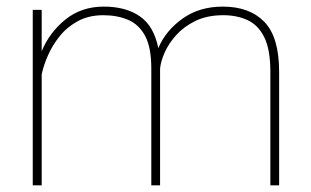

<svg xmlns="http://www.w3.org/2000/svg" viewBox="-20 -558 936 578"><path d="M461.9 -351.6V0H435.5V-351.6Q435.5 -415 417 -449.7Q398.4 -484.4 365.7 -498.3Q333 -512.2 291 -512.2Q247.1 -512.2 214.4 -494.4Q181.6 -476.6 159.4 -448.7Q137.2 -420.9 124 -390.4Q110.8 -359.9 105.5 -334V0H78.6V-528.3H105.5V-403.8Q128.9 -460.4 177 -499.3Q225.1 -538.1 292.5 -538.1Q358.9 -538.1 401.1 -508.8Q443.4 -479.5 456.5 -413.1Q478.5 -465.3 529.1 -501.7Q579.6 -538.1 650.9 -538.1Q731 -538.1 775.6 -492.4Q820.3 -446.8 820.3 -341.8V0H793.9V-341.8Q793.9 -409.2 775.4 -446.3Q756.8 -483.4 724.1 -498Q691.4 -512.7 649.4 -512.2Q602.5 -511.7 568.1 -494.9Q533.7 -478 510.7 -452.6Q487.8 -427.2 475.8 -400.1Q463.9 -373 461.9 -351.6Z"/></svg>

Font: Vazirmatn RD UI Thin
Style: Regular
Weight: 100
Designer: Saber Rastikerdar
Foundry: Saber Rastikerdar
Version: Version 33.003